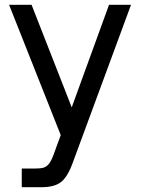

<svg xmlns="http://www.w3.org/2000/svg" viewBox="-20 -573 589 803"><path d="M71 210V132H123Q148 132 161 128.5Q174 125 184 113Q194 101 204 74L234 -8L18 -553H112L280 -124L436 -553H528L283 111Q261 170 233 190Q205 210 153 210Z"/></svg>

Font: Open Sauce One
Style: Regular
Weight: 400
Designer: Alfredo Marco Pradil
Foundry: Creative Sauce Fz LLC
Version: Version 1.477